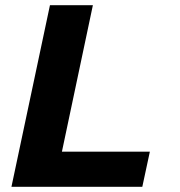

<svg xmlns="http://www.w3.org/2000/svg" viewBox="-20 -718 690 738"><path d="M24 0 172 -698H337L218 -135H556L527 0Z"/></svg>

Font: Azeret Mono Thin
Style: Bold Italic
Weight: 700
Italic angle: -12°
Version: Version 1.002